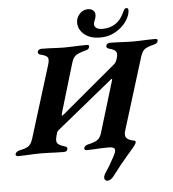

<svg xmlns="http://www.w3.org/2000/svg" viewBox="-109 -937 1084 1204"><g transform="rotate(-5 433.0 -335.0)"><path d="M518.9 205.6Q506.6 205.6 501.9 196.5Q497.1 187.4 500.9 175Q502.9 169.6 505.3 164.1Q507.7 158.7 511.8 153.3Q522.9 137.7 537.8 112.8Q552.6 87.8 565.1 64.3Q577.6 40.8 580.5 31.3Q585.9 13 576.8 5.7Q567.7 -1.6 539.8 -1.6Q520.1 -1.6 497.4 -0.6Q474.7 0.4 451.4 1.9Q428.1 3.4 405.8 3.4Q398.7 3.4 393.9 -0.4Q389.1 -4.1 390.8 -10.9Q395.7 -27 418.6 -32.2Q458 -40.5 476.3 -53.2Q494.6 -65.8 503.8 -97L601.6 -419.5Q603.6 -425.4 601.9 -427.3Q600.2 -429.3 596.2 -426.3L241 -137.4Q234.9 -132.3 232.5 -128.3Q230.1 -124.2 228.1 -116.6L223.1 -97.8Q215.2 -68.5 225.2 -55.4Q235.1 -42.3 270 -32.2Q279.3 -29.2 283.1 -25.2Q286.8 -21.2 284.4 -11.7Q282.7 -4.9 276.6 -1.2Q270.5 2.5 261.7 2.5Q240 2.5 213.8 1.4Q187.5 0.4 162.3 -0.6Q137 -1.6 116.8 -1.6Q96.8 -1.6 72.2 -0.6Q47.5 0.4 21.8 1.9Q-4 3.4 -26.5 3.4Q-33.6 3.4 -38.3 -0.4Q-43 -4.1 -41.3 -10.9Q-36.4 -27 -13.5 -32.2Q26.8 -40 43.5 -52.7Q60.2 -65.5 70.4 -97.4L210.9 -551Q221 -583.5 213.1 -596.8Q205.2 -610.1 168.1 -618.7Q158.8 -620.9 155.2 -626.3Q151.5 -631.7 153.9 -640.4Q155.6 -647.2 163.3 -650.9Q171.1 -654.6 178.2 -654.6Q200.7 -654.6 225.4 -653.6Q250.1 -652.6 273.5 -651.3Q297 -650 316.7 -650Q336.7 -650 362.3 -650.9Q387.9 -651.8 414.7 -652.8Q441.5 -653.8 463.2 -653.8Q480.7 -653.8 476.6 -639.5Q474.1 -630.1 467.4 -625.9Q460.7 -621.7 448.6 -618.7Q419.7 -611.4 403.1 -603.2Q386.5 -594.9 377.6 -582.5Q368.8 -570.2 362.8 -550.2L270.3 -240.6Q266.9 -227.3 269.6 -225.9Q272.2 -224.5 283.6 -234.1L621.7 -517.2Q627.2 -521.7 631.1 -526.8Q635 -532 637.8 -539L641.8 -550Q651.8 -578.7 644.2 -594Q636.6 -609.3 599.5 -618.7Q590.2 -620.9 586.5 -626.3Q582.9 -631.7 585.3 -640.4Q587 -647.2 594.7 -650.9Q602.5 -654.6 609.6 -654.6Q632.1 -654.6 657.1 -653.6Q682.2 -652.6 706.1 -651.3Q730 -650 750.2 -650Q769.7 -650 794.7 -650.9Q819.6 -651.8 846.1 -652.8Q872.5 -653.8 894.2 -653.8Q911.7 -653.8 907.6 -639.5Q905.1 -630.1 898.4 -625.9Q891.7 -621.7 879.6 -618.7Q850.7 -611.4 834.8 -603.2Q818.9 -594.9 810.7 -582.5Q802.5 -570.2 796.5 -550.4L655.9 -96.4Q647.3 -69.5 657.7 -53.6Q668.1 -37.6 707.6 -29.8Q715.6 -28.8 715.4 -22.3Q715.3 -15.7 712.5 -10.5Q708 -1.7 692.2 17.1Q676.3 35.8 654.5 60.9Q632.7 86.1 609.3 115Q585.9 143.9 565.3 172Q553.4 189.3 541.5 197.5Q529.5 205.6 518.9 205.6ZM551.7 -692.8Q488.4 -692.8 451.7 -723.8Q414.9 -754.7 414.9 -798.3Q414.9 -829 436.6 -852.7Q458.3 -876.4 488.8 -876.4Q509.9 -876.4 521.9 -865.5Q534 -854.7 534 -837.6Q534 -826 530.5 -815.7Q527.1 -805.4 523.2 -796.2Q519.3 -786.9 519.3 -777.6Q519.3 -765.2 531.5 -755.3Q543.6 -745.5 571.3 -745.5Q616.9 -745.5 651.7 -768Q686.5 -790.5 707.7 -837.6Q714.8 -852.7 718.8 -857.5Q722.9 -862.4 731 -862.4Q742.5 -862.4 742.5 -847.5Q742.5 -826.5 729.4 -799.8Q716.3 -773.2 691.2 -749.1Q666.1 -724.9 631 -708.9Q595.9 -692.8 551.7 -692.8Z"/></g></svg>

Font: EB Garamond
Style: Italic
Weight: 400
Italic angle: -17.2°
Designer: Georg Duffner and Octavio Pardo
Foundry: Georg Duffner
Version: Version 1.001